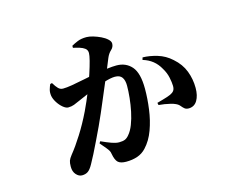

<svg xmlns="http://www.w3.org/2000/svg" viewBox="-90 -730 1180 923"><g transform="rotate(-15 500.0 -268.5)"><path d="M212.8 49.4Q197.1 49.4 183.9 34.7Q170.7 20.1 170.7 -4.6Q170.7 -23.8 174.4 -34.1Q178.1 -44.4 189.5 -58.8Q216.9 -92.5 247.1 -140.5Q277.4 -188.4 304.6 -244.6Q325.8 -289.4 342.9 -332.2Q359.9 -375 371.8 -411.2Q383.7 -447.4 390.2 -473.1Q396.7 -498.8 396.7 -510.2Q396.7 -518.4 393.6 -524.4Q390.5 -530.4 384.7 -534.4Q375 -541.5 359.9 -546.2Q344.8 -550.9 328.6 -554.1V-564.5Q341.5 -571.9 359.7 -579.5Q377.9 -587.1 404.4 -587.1Q418.3 -587.1 437.1 -581.6Q456 -576 474.3 -567.3Q492.5 -558.6 504.4 -547.4Q516.4 -536.3 516.4 -525.6Q516.4 -508.2 502.7 -495.9Q489.1 -483.5 480.5 -462.9Q473.9 -446.1 461.4 -416.1Q448.9 -386 433.5 -349.9Q418.1 -313.7 403.4 -278.7Q388.7 -243.6 377 -216.6Q365.4 -189 350.3 -157Q335.1 -125.1 320 -93.5Q304.9 -61.9 291.2 -35Q277.5 -8.1 267.7 9.1Q254.5 33.1 242.4 41.2Q230.3 49.4 212.8 49.4ZM435 41.1Q407.2 41.1 394.6 29.7Q382.1 18.3 376.3 -14Q375.1 -22.9 371.6 -29.3Q368.2 -35.6 359.4 -46.4Q350.6 -57.1 333.3 -77.3L339.1 -86.4Q367.9 -73.2 389.3 -65.5Q410.8 -57.9 426 -57.9Q444.7 -57.9 455.6 -62.6Q466.4 -67.3 475.8 -78.9Q490.7 -95.8 501.5 -123.7Q512.3 -151.6 519.2 -184.7Q526.1 -217.9 529.5 -251.1Q532.9 -284.3 532.9 -311.5Q532.9 -338.2 522.4 -352.9Q511.9 -367.7 487.2 -367.7Q465.8 -367.7 430.3 -356.1Q394.7 -344.6 357.5 -329.1Q320.4 -313.5 293.3 -301.2Q276.4 -293.4 262.9 -288.2Q249.4 -283.1 233.2 -283.1Q221.8 -283.1 207.4 -295.1Q192.9 -307.1 181.8 -324.8Q170.6 -342.5 167.8 -358.9Q165.4 -376.4 169.3 -389.6Q173.1 -402.8 178.3 -414.3L187.5 -416.6Q199.3 -396.9 209.1 -387Q218.9 -377.1 232.7 -377.1Q249.6 -377.1 277.8 -381.8Q306 -386.5 341.9 -394Q377.9 -401.6 417.1 -408Q436.8 -411.8 463 -415Q489.3 -418.3 508.3 -418.3Q555.4 -418.3 583.9 -385.6Q612.4 -352.9 612.4 -274.5Q612.4 -225.6 605.3 -173.1Q598.3 -120.5 581.3 -74Q564.4 -27.5 534.6 4.1Q516.4 23.7 491.3 32.4Q466.2 41.1 435 41.1ZM792.4 -128.7Q778.4 -128.7 770.9 -135.2Q763.3 -141.6 756.1 -150.6Q748.9 -159.5 735.8 -165.1Q727 -169.3 713.1 -172.7Q699.1 -176.1 683.9 -178.6Q668.7 -181.1 655 -182L652.4 -193.5Q670.1 -198.7 682.3 -201.9Q694.5 -205.2 703.9 -208.5Q713.2 -211.7 721 -215Q733.8 -220.7 740.1 -229.2Q746.3 -237.7 746.1 -253.1Q745.8 -270 740.6 -295Q735.5 -320 720.6 -344.4Q706.8 -369.6 686 -386.3Q665.1 -403 636.6 -411.4L640.1 -423.1Q673.9 -422.7 712.4 -411.2Q751 -399.7 781.7 -371.6Q817.8 -340.1 833.2 -299.8Q848.6 -259.6 848.6 -215.6Q848.6 -177.5 834.3 -153.5Q820 -129.5 792.4 -128.7Z"/></g></svg>

Font: Noto Serif KR ExtraLight
Style: Regular
Weight: 200
Designer: Ryoko NISHIZUKA 西塚涼子 (kana & ideographs); Frank Grießhammer (Latin, Greek & Cyrillic); Wenlong ZHANG 张文龙 (bopomofo); San
Foundry: Adobe
Version: Version 2.002-H1;hotconv 1.1.0;makeotfexe 2.6.0